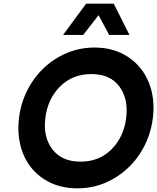

<svg xmlns="http://www.w3.org/2000/svg" viewBox="-20 -1020 860 1050"><path d="M325 -829 451 -1000H602L688 -829H577L519 -937L435 -829ZM403 10Q296 10 218 -42Q140 -94 105.5 -181.5Q71 -269 84 -375Q97 -481 153.5 -568.5Q210 -656 300.5 -708Q391 -760 497 -760Q603 -760 681 -708Q759 -656 794 -568.5Q829 -481 816 -375Q803 -269 746.5 -181.5Q690 -94 599.5 -42Q509 10 403 10ZM670 -375Q683 -480 632.5 -547.5Q582 -615 479.5 -615Q377 -615 309 -547.5Q241 -480 228 -375Q215 -271 266.5 -203.5Q318 -136 420.5 -136Q523 -136 590 -203.5Q657 -271 670 -375Z"/></svg>

Font: Orkney
Style: BoldItalic
Weight: 700
Designer: Samuel Oakes and Alfredo Marco Pradil
Foundry: Alfredo Marco Pradil
Version: 1.0; ttfautohint (v1.5)